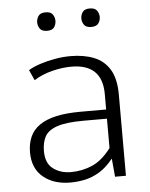

<svg xmlns="http://www.w3.org/2000/svg" viewBox="-53 -781 651 833"><g transform="rotate(-5 272.5 -364.5)"><path d="M220.2 7.8Q147.5 7.8 102.1 -30Q56.6 -67.9 56.6 -137.7Q56.6 -176.3 69.8 -205.6Q83 -234.9 111.1 -254.6Q139.2 -274.4 183.6 -284.4Q228 -294.4 290.5 -294.4H401.9V-361.8Q401.9 -427.2 368.2 -460Q334.5 -492.7 267.6 -492.7Q228 -492.7 183.8 -481.7Q139.6 -470.7 104 -448.2L83.5 -493.7Q105 -506.8 136 -516.8Q167 -526.9 201.2 -532.7Q235.4 -538.6 267.1 -538.6Q325.7 -538.6 369.6 -521.2Q413.6 -503.9 438 -463.4Q462.4 -422.9 462.4 -353.5V-0.5H415L407.7 -80.1Q378.9 -43.9 347.7 -24.9Q316.4 -5.9 284.2 1Q252 7.8 220.2 7.8ZM226.1 -37.1Q274.9 -37.1 318.8 -55.9Q362.8 -74.7 401.9 -126.5V-254.4H299.8Q224.6 -254.4 185.1 -241Q145.5 -227.5 131.3 -201.7Q117.2 -175.8 117.2 -137.7Q117.2 -84.5 149.4 -60.8Q181.6 -37.1 226.1 -37.1ZM369.1 -656.7Q346.7 -656.7 337.9 -669.2Q329.1 -681.6 329.1 -697.3Q329.1 -711.9 337.6 -724.6Q346.2 -737.3 369.1 -737.3Q391.6 -737.3 400.4 -724.6Q409.2 -711.9 409.2 -697.3Q409.2 -681.6 400.4 -669.2Q391.6 -656.7 369.1 -656.7ZM177.2 -656.7Q154.3 -656.7 145.5 -669.2Q136.7 -681.6 136.7 -697.3Q136.7 -711.9 145.3 -724.6Q153.8 -737.3 177.2 -737.3Q199.2 -737.3 207.8 -724.6Q216.3 -711.9 216.3 -697.3Q216.3 -681.6 207.8 -669.2Q199.2 -656.7 177.2 -656.7Z"/></g></svg>

Font: Comme ExtraLight
Style: Regular
Weight: 250
Version: Version 1.000;gftools[0.9.27]